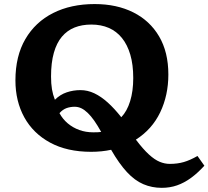

<svg xmlns="http://www.w3.org/2000/svg" viewBox="-20 -734 1027 946"><path d="M777 191.5Q728.5 191.5 686.3 173.5Q644 155.5 605.5 114Q567 72.5 527.5 4Q504.5 9 479.8 11.5Q455 14 429 14Q310.5 14 227 -31.3Q143.5 -76.5 99.7 -156Q56 -235.5 56 -338Q56 -457.5 105 -541.5Q154 -625.5 241.8 -669.8Q329.5 -714 446.5 -714Q555 -714 636.8 -673Q718.5 -632 764 -554.5Q809.5 -477 809.5 -367Q809.5 -264.5 769.3 -180.5Q729 -96.5 649.5 -46Q685.5 1.5 713.8 27.2Q742 53 766.8 63.2Q791.5 73.5 816.5 73.5Q854 73.5 885.3 64.5Q916.5 55.5 953 34.5L987 82.5Q954 118.5 920.8 142.8Q887.5 167 852.5 179.2Q817.5 191.5 777 191.5ZM440 -82Q453 -82 463.2 -82.5Q473.5 -83 478.5 -84Q461 -115.5 444.8 -138.8Q428.5 -162 412.5 -177.5Q396.5 -193 380.8 -200.5Q365 -208 348 -208Q326.5 -208 307.8 -201.3Q289 -194.5 273 -176.5Q289 -147 314 -126Q339 -105 370.8 -93.5Q402.5 -82 440 -82ZM577.5 -156.5Q606 -186 621.2 -235.5Q636.5 -285 636.5 -349.5Q636.5 -415.5 622 -464.7Q607.5 -514 580.7 -547Q554 -580 516 -596.5Q478 -613 430 -613Q384 -613 347.5 -598.5Q311 -584 285 -553.2Q259 -522.5 245.3 -473.7Q231.5 -425 231.5 -357Q231.5 -321.5 236 -294.5Q240.5 -267.5 250.5 -242.5Q276 -268 308.5 -279Q341 -290 376.5 -290Q411.5 -290 444.8 -274.3Q478 -258.5 511 -228.8Q544 -199 577.5 -156.5Z"/></svg>

Font: Literata Variable Black
Style: Regular
Weight: 900
Designer: Latin by Veronika Burian and Jose Scaglione. Greek by Irene Vlachou. Cyrillic by Vera Evstafieva.
Foundry: TypeTogether
Version: Version 3.021